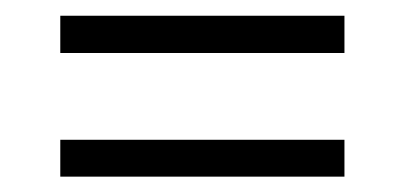

<svg xmlns="http://www.w3.org/2000/svg" viewBox="-20 -458 546 250"><path d="M58.5 -389V-437.5H428.5V-389ZM58.5 -228V-276H428.5V-228Z"/></svg>

Font: League Spartan Light
Style: Regular
Weight: 277
Foundry: The League of Moveable Type
Version: Version 2.002